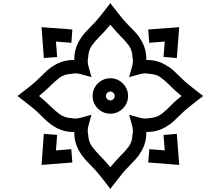

<svg xmlns="http://www.w3.org/2000/svg" viewBox="-20 -1027 1416 1232"><path d="M688 -1006.8 722.2 -962.4Q742.7 -935.5 764.2 -909.7Q785.6 -883.8 809.6 -859.9Q831.1 -838.9 851.6 -816.4Q872.1 -793.9 888.7 -763.7Q920.4 -707.5 918.9 -642.1Q983.9 -643.6 1040 -611.8Q1070.3 -595.2 1093 -574.7Q1115.7 -554.2 1136.2 -533.2Q1160.2 -509.3 1186.3 -487.5Q1212.4 -465.8 1239.3 -445.3L1283.7 -411.1L1239.3 -377Q1212.4 -356.4 1185.8 -334.5Q1159.2 -312.5 1136.2 -289.6Q1115.2 -268.6 1092.8 -247.8Q1070.3 -227.1 1040 -210.4Q1012.2 -194.3 981.4 -187Q950.7 -179.7 918.9 -180.2Q920.4 -115.2 888.7 -59.1Q872.1 -29.3 851.3 -6.3Q830.6 16.6 809.6 37.6Q785.6 61 764.2 87.2Q742.7 113.3 722.2 140.6L688 185.1L653.8 140.6Q633.3 113.3 611.8 87.4Q590.3 61.5 565.9 37.6Q544.9 16.6 524.7 -6.1Q504.4 -28.8 487.3 -59.1Q455.6 -115.2 457 -180.2Q390.6 -178.7 335.4 -210.4Q305.7 -227.1 283 -247.8Q260.3 -268.6 239.3 -289.6Q215.3 -314 189.5 -335.2Q163.6 -356.4 136.7 -377L92.3 -411.1L136.7 -445.3Q163.6 -465.3 189.5 -487.3Q215.3 -509.3 239.3 -533.2Q260.3 -554.7 282.7 -575Q305.2 -595.2 335.4 -611.8Q391.6 -643.6 457 -642.1Q455.6 -707.5 487.3 -763.7Q504.4 -793.9 524.7 -816.4Q544.9 -838.9 565.9 -859.9Q590.3 -883.8 612.1 -909.9Q633.8 -936 653.8 -962.4ZM688 -868.2Q671.4 -849.1 654.8 -830.1Q638.2 -811 620.1 -793.5Q591.3 -764.6 569.8 -735.6Q548.3 -706.5 545.9 -660.2Q539.6 -631.8 546.9 -604.5L566.9 -532.2L494.1 -552.2Q467.8 -559.6 439 -553.2Q393.1 -551.3 363.5 -529.1Q334 -506.8 305.7 -479Q288.1 -460.9 269 -444.1Q250 -427.2 230.5 -411.1Q250.5 -394.5 269.8 -377.4Q289.1 -360.4 307.6 -341.8Q335.4 -314.5 364.7 -293Q394 -271.5 438.5 -269Q466.3 -263.2 494.1 -270.5L566.9 -290.5L546.9 -217.8Q539.6 -190.9 545.9 -162.1Q548.3 -116.2 570.8 -86.4Q593.3 -56.6 620.1 -29.3Q638.2 -11.2 654.8 7.3Q671.4 25.9 688 45.9Q704.6 25.9 721.7 6.6Q738.8 -12.7 756.8 -30.8Q784.2 -57.6 806.2 -86.9Q828.1 -116.2 830.1 -162.1Q835.9 -189.5 828.6 -217.8L808.6 -290.5L881.3 -270.5Q909.2 -263.2 937 -269Q985.8 -271.5 1017.6 -296.4Q1049.3 -321.3 1077.6 -351.1Q1093.8 -368.2 1110.6 -382.6Q1127.4 -397 1145 -411.1Q1125.5 -427.2 1106.4 -444.1Q1087.4 -460.9 1069.8 -479Q1041 -507.8 1012 -529.5Q982.9 -551.3 936.5 -553.2Q908.2 -559.6 881.3 -552.2L808.6 -532.2L828.6 -604.5Q835.9 -632.8 830.1 -660.6Q828.1 -706.5 806.6 -735.1Q785.2 -763.7 756.8 -791.5Q738.8 -810.1 721.9 -829.3Q705.1 -848.6 688 -868.2ZM1129.9 -852.5 1114.7 -654.8 1029.3 -661.6 1037.1 -760.3 937.5 -752.4 931.2 -837.9ZM246.6 -852.5 444.3 -837.9 438 -752.4 338.9 -760.3 346.7 -661.1 261.2 -654.8ZM688 -524.9Q719.7 -524.9 745.4 -509.5Q771 -494.1 786.4 -468.3Q801.8 -442.4 801.8 -411.1Q801.8 -379.9 786.4 -354Q771 -328.1 745.1 -312.7Q719.2 -297.4 688 -297.4Q656.7 -297.4 630.9 -312.7Q605 -328.1 589.6 -354Q574.2 -379.9 574.2 -411.1Q574.2 -442.9 589.6 -468.5Q605 -494.1 630.9 -509.5Q656.7 -524.9 688 -524.9ZM688 -439.5Q676.8 -439.5 668.2 -430.9Q659.7 -422.4 659.7 -411.1Q659.7 -399.9 668 -391.4Q676.3 -382.8 688 -382.8Q699.7 -382.8 708 -391.1Q716.3 -399.4 716.3 -411.1Q716.3 -422.9 707.8 -431.2Q699.2 -439.5 688 -439.5ZM246.6 31.2 261.2 -168 346.7 -161.6 338.9 -62 437.5 -69.8 444.3 15.6ZM1129.9 31.2 931.2 15.6 938 -69.8 1037.1 -62 1029.3 -161.1 1114.7 -168Z"/></svg>

Font: Pinar-DS1-FD ExtraBold
Style: Regular
Weight: 800
Designer: Amin Abedi
Version: Version 2.000